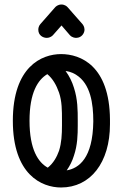

<svg xmlns="http://www.w3.org/2000/svg" viewBox="-20 -822 527 852"><path d="M187 -654C204 -654 213 -664 215 -666L253 -709L290 -666C301 -654 315 -654 318 -654C343 -654 355 -676 355 -690C355 -703 349 -711 346 -715L280 -790C269 -802 255 -802 253 -802C236 -802 227 -792 225 -790L159 -715C151 -706 150 -695 150 -690C150 -665 171 -654 187 -654ZM37 -286C37 -47 165 10 251 10C381 10 468 -100 468 -271V-272C468 -273 468 -282 468 -292C466 -530 338 -582 251 -582C165 -582 37 -526 37 -286ZM308 -433C300 -459 288 -484 271 -507C299 -503 313 -493 318 -490C382 -450 394 -362 394 -284C394 -284 394 -283 394 -283C392 -120 330 -75 276 -66C290 -86 301 -108 308 -131C324 -178 325 -224 325 -265V-270V-277V-287C325 -332 325 -381 308 -433ZM190 -493C214 -473 230 -445 242 -411C255 -373 255 -332 255 -287V-277C255 -273 255 -269 255 -265C255 -225 253 -188 242 -153C232 -125 217 -98 192 -78C150 -101 111 -158 111 -286C111 -411 148 -468 190 -493Z"/></svg>

Font: LS
Style: RegularAlt
Weight: 500
Designer: BSozoo
Foundry: BSozoo
Version: Version 001.000